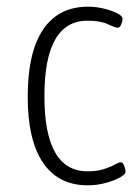

<svg xmlns="http://www.w3.org/2000/svg" viewBox="-20 -549 410 575"><path d="M243 6Q155 6 109 -61.5Q63 -129 63 -259Q63 -392 109 -460.5Q155 -529 244 -529Q268 -529 292 -523Q316 -517 331.5 -509Q347 -501 347 -493Q347 -486 343 -476Q339 -466 333 -466Q325 -466 303 -476.5Q281 -487 242 -487Q113 -487 113 -261Q113 -36 242 -36Q271 -36 291 -42.5Q311 -49 323.5 -56Q336 -63 342 -63Q348 -63 352 -52.5Q356 -42 356 -35Q356 -27 339 -17.5Q322 -8 296 -1Q270 6 243 6Z"/></svg>

Font: Asap Condensed ExtraLight
Style: Regular
Weight: 200
Width: 3
Designer: Pablo Cosgaya
Foundry: Omnibus-Type
Version: Version 3.001; ttfautohint (v1.8.4.7-5d5b)